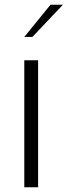

<svg xmlns="http://www.w3.org/2000/svg" viewBox="-20 -786 284 806"><path d="M82 -533H140V0H82ZM192 -766H244L116 -631H82Z"/></svg>

Font: Exo Light
Style: Regular
Weight: 300
Designer: Natanael Gama
Foundry: Natanael Gama
Version: Version 1.500; ttfautohint (v1.6)